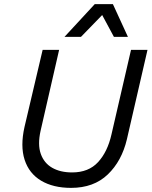

<svg xmlns="http://www.w3.org/2000/svg" viewBox="-20 -902 736 932"><path d="M325 10Q238 10 179.5 -25Q121 -60 99.5 -126.5Q78 -193 99 -286L187 -660H267L177 -267Q162 -200 178 -155Q194 -110 233.5 -87.5Q273 -65 330 -65Q410 -65 456 -115Q502 -165 521 -249L616 -660H696L596 -226Q571 -120 503 -55Q435 10 325 10ZM528 -882 601 -723H533L476 -829L373 -723H293L440 -882Z"/></svg>

Font: Work Sans
Style: Italic
Weight: 400
Italic angle: -13°
Designer: Wei Huang
Foundry: Wei Huang
Version: Version 2.012